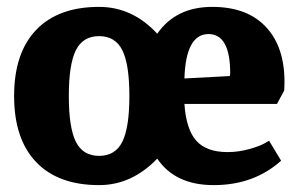

<svg xmlns="http://www.w3.org/2000/svg" viewBox="-20 -523 847 558"><path d="M806 -260 785 -221H516Q521 -147 550.5 -114Q580 -81 641 -81Q673 -81 703.5 -89.5Q734 -98 748 -106L762 -114L797 -56Q718 15 601 15Q489 15 437 -62Q363 15 268 15Q149 15 85 -52Q21 -119 21 -244Q21 -369 85 -436Q149 -503 268 -503Q365 -503 437 -425Q491 -503 597 -503Q703 -503 758 -439Q813 -375 806 -260ZM335.5 -377Q315 -418 268 -418Q221 -418 200.5 -377Q180 -336 180 -244Q180 -152 200.5 -111Q221 -70 268 -70Q315 -70 335.5 -111Q356 -152 356 -244Q356 -336 335.5 -377ZM586 -424Q520 -424 516 -295L648 -302Q649 -308 649 -310Q649 -424 586 -424Z"/></svg>

Font: Andada
Style: Bold
Weight: 700
Designer: Carolina Giovagnoli
Foundry: Carolina Giovagnoli
Version: Version 1.003